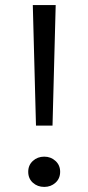

<svg xmlns="http://www.w3.org/2000/svg" viewBox="-20 -720 348 755"><path d="M121.5 -226 109 -700H199L186.5 -226ZM154 15Q127.5 15 109.2 -1.5Q91 -18 91 -44.5Q91 -70.5 109.2 -87.2Q127.5 -104 154 -104Q180 -104 198.2 -87.2Q216.5 -70.5 216.5 -44.5Q216.5 -18 198.2 -1.5Q180 15 154 15Z"/></svg>

Font: Geologica ExtraLight
Style: Regular
Weight: 200
Designer: Sindre Bremnes, Frode Helland
Foundry: Monokrom Skriftforlag AS
Version: Version 1.010; ttfautohint (v1.8.4.7-5d5b);gftools[0.9.28]